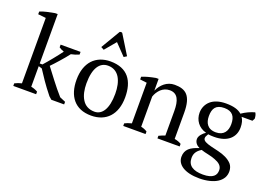

<svg xmlns="http://www.w3.org/2000/svg" viewBox="-132 -1165 2453 1746"><g transform="rotate(20 1094.5 -291.5)"><path d="M300 -474C316 -463 332 -455 349 -450C329 -422 304 -391 279 -360C254 -328 227 -298 206 -274H180V-752H155C108 -743 51 -733 14 -716V-690L90 -682V-49C68 -44 46 -36 24 -25V0H245V-25C224 -37 202 -45 180 -49V-248L213 -238C252 -178 294 -112 365 -24L392 0H516V-25L460 -49C425 -88 389 -133 356 -176C323 -219 293 -258 273 -285C290 -302 316 -330 343 -361C370 -392 397 -423 417 -450C444 -455 468 -463 493 -474V-500H300Z M774 -697 877 -590 904 -607 790 -792C783 -797 772 -796 765 -792L655 -606L684 -590ZM545 -250C545 -171 564 -106 603 -60C642 -14 700 12 780 12C924 12 1016 -82 1016 -250C1016 -329 999 -394 961 -440C923 -486 863 -512 780 -512C709 -512 650 -488 609 -444C568 -399 545 -334 545 -250ZM641 -250C641 -399 693 -468 772 -468C824 -468 861 -444 885 -405C909 -365 920 -311 920 -250C920 -101 869 -32 797 -32C741 -32 701 -56 677 -96C652 -135 641 -190 641 -250Z M1634 -25C1617 -36 1595 -44 1568 -49V-302C1568 -385 1553 -437 1525 -469C1497 -501 1454 -512 1401 -512C1326 -512 1273 -461 1245 -400H1244V-512H1219C1170 -503 1123 -491 1088 -476V-450L1154 -442V-49C1127 -42 1105 -34 1088 -25V0H1304V-25C1285 -37 1265 -45 1244 -49V-341C1253 -369 1270 -396 1292 -417C1314 -437 1343 -450 1376 -450C1453 -450 1478 -387 1478 -286V-49C1457 -42 1437 -34 1419 -25V0H1634Z M1898 -512C1833 -512 1783 -495 1750 -466C1717 -437 1699 -396 1699 -351C1699 -280 1741 -219 1817 -199C1790 -182 1758 -149 1758 -118C1758 -85 1780 -61 1809 -48C1768 -35 1735 -20 1714 0C1693 20 1681 46 1681 82C1681 157 1756 212 1901 212C1936 212 1968 208 1997 201C2055 187 2096 162 2120 123C2143 84 2143 25 2112 -11C2080 -46 2032 -67 1978 -80C1951 -86 1926 -92 1903 -98C1857 -110 1822 -123 1822 -150C1822 -158 1824 -166 1829 -173L1840 -193C1860 -190 1873 -189 1898 -189C2027 -189 2096 -255 2096 -351C2096 -390 2088 -422 2071 -446H2176L2189 -470C2189 -489 2185 -512 2174 -527C2131 -515 2090 -496 2051 -469C2018 -498 1970 -512 1898 -512ZM1789 -351C1789 -426 1817 -468 1898 -468C1977 -468 2006 -423 2006 -351C2006 -284 1975 -233 1898 -233C1857 -233 1829 -247 1813 -268C1796 -289 1789 -319 1789 -351ZM2046 81C2046 105 2039 127 2020 142C2000 158 1968 168 1919 168C1823 168 1771 133 1771 62C1771 26 1782 -8 1833 -39C1854 -32 1877 -26 1902 -21C1927 -16 1950 -9 1971 -1C2014 15 2046 38 2046 81Z"/></g></svg>

Font: PT Serif
Style: Regular
Weight: 400
Designer: A.Korolkova, O.Umpeleva, V.Yefimov
Foundry: ParaType Ltd
Version: Version 1.000;PS 001.000;hotconv 1.0.88;makeotf.lib2.5.64775